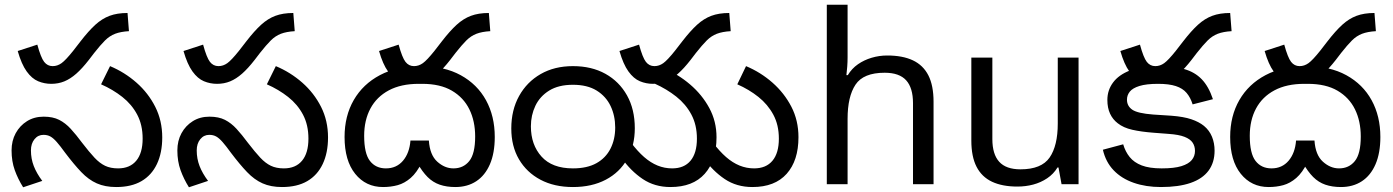

<svg xmlns="http://www.w3.org/2000/svg" viewBox="-20 -780 5900 813"><path d="M197 -425Q168 -425 141.5 -436Q115 -447 93 -477.5Q71 -508 55 -564L138 -591Q153 -536 167 -518Q181 -500 203 -500Q223 -500 240.5 -512.5Q258 -525 290 -565L321 -605Q355 -649 383.5 -675Q412 -701 444 -713Q476 -725 520 -725L526 -648Q491 -646 467.5 -637Q444 -628 424.5 -608.5Q405 -589 379 -556L356 -526Q328 -490 303 -468Q278 -446 252.5 -435.5Q227 -425 197 -425ZM472 12Q425 12 390 -3.5Q355 -19 324 -51.5Q293 -84 256 -133Q235 -162 220.5 -178.5Q206 -195 193.5 -202Q181 -209 164 -209Q141 -209 126 -190.5Q111 -172 111 -143Q111 -108 123 -77Q135 -46 159 -14L78 13Q56 -22 42.5 -59.5Q29 -97 29 -143Q29 -184 46.5 -216Q64 -248 94.5 -267Q125 -286 165 -286Q204 -286 230.5 -272.5Q257 -259 279.5 -234.5Q302 -210 328 -175Q358 -136 380 -112.5Q402 -89 425 -78Q448 -67 480 -67Q530 -67 557 -99.5Q584 -132 584 -193Q584 -251 561 -294.5Q538 -338 498 -369.5Q458 -401 408 -423L446 -500Q508 -474 558 -430Q608 -386 637.5 -327.5Q667 -269 667 -198Q667 -133 644.5 -85.5Q622 -38 579 -13Q536 12 472 12Z M899 -425Q870 -425 843.5 -436Q817 -447 795 -477.5Q773 -508 757 -564L840 -591Q855 -536 869 -518Q883 -500 905 -500Q925 -500 942.5 -512.5Q960 -525 992 -565L1023 -605Q1057 -649 1085.5 -675Q1114 -701 1146 -713Q1178 -725 1222 -725L1228 -648Q1193 -646 1169.5 -637Q1146 -628 1126.5 -608.5Q1107 -589 1081 -556L1058 -526Q1030 -490 1005 -468Q980 -446 954.5 -435.5Q929 -425 899 -425ZM1174 12Q1127 12 1092 -3.5Q1057 -19 1026 -51.5Q995 -84 958 -133Q937 -162 922.5 -178.5Q908 -195 895.5 -202Q883 -209 866 -209Q843 -209 828 -190.5Q813 -172 813 -143Q813 -108 825 -77Q837 -46 861 -14L780 13Q758 -22 744.5 -59.5Q731 -97 731 -143Q731 -184 748.5 -216Q766 -248 796.5 -267Q827 -286 867 -286Q906 -286 932.5 -272.5Q959 -259 981.5 -234.5Q1004 -210 1030 -175Q1060 -136 1082 -112.5Q1104 -89 1127 -78Q1150 -67 1182 -67Q1232 -67 1259 -99.5Q1286 -132 1286 -193Q1286 -251 1263 -294.5Q1240 -338 1200 -369.5Q1160 -401 1110 -423L1148 -500Q1210 -474 1260 -430Q1310 -386 1339.5 -327.5Q1369 -269 1369 -198Q1369 -133 1346.5 -85.5Q1324 -38 1281 -13Q1238 12 1174 12Z M1727 -425Q1698 -425 1671.5 -436Q1645 -447 1623 -477.5Q1601 -508 1585 -564L1668 -591Q1683 -536 1697 -518Q1711 -500 1733 -500Q1753 -500 1770.5 -512.5Q1788 -525 1820 -565L1851 -605Q1885 -649 1913.5 -675Q1942 -701 1974 -713Q2006 -725 2050 -725L2056 -648Q2021 -646 1997.5 -637Q1974 -628 1954.5 -608.5Q1935 -589 1909 -556L1886 -526Q1858 -490 1833 -468Q1808 -446 1782.5 -435.5Q1757 -425 1727 -425ZM1908 12Q1871 12 1842 2Q1813 -8 1790.5 -30.5Q1768 -53 1747 -90L1766 -92Q1745 -49 1719 -26.5Q1693 -4 1664 4Q1635 12 1602 12Q1529 12 1484 -44Q1439 -100 1439 -200Q1439 -289 1478 -356.5Q1517 -424 1589 -462Q1661 -500 1761 -500Q1861 -500 1931 -461.5Q2001 -423 2038 -355.5Q2075 -288 2075 -200Q2075 -132 2054.5 -84.5Q2034 -37 1996.5 -12.5Q1959 12 1908 12ZM1900 -67Q1942 -67 1967 -98Q1992 -129 1992 -202Q1992 -267 1967.5 -317Q1943 -367 1893.5 -396Q1844 -425 1768 -425H1753Q1678 -425 1626.5 -397.5Q1575 -370 1548.5 -320.5Q1522 -271 1522 -205Q1522 -130 1546.5 -98.5Q1571 -67 1614 -67Q1659 -67 1686.5 -99.5Q1714 -132 1718 -185H1796Q1800 -124 1831.5 -95.5Q1863 -67 1900 -67Z M2145 -236Q2145 -314 2178 -373.5Q2211 -433 2269.5 -466.5Q2328 -500 2406 -500Q2485 -500 2543.5 -467.5Q2602 -435 2635 -376Q2668 -317 2668 -237Q2668 -163 2636 -106.5Q2604 -50 2545 -19Q2486 12 2406 12Q2327 12 2268.5 -19Q2210 -50 2177.5 -105.5Q2145 -161 2145 -236ZM2228 -245Q2228 -167 2273 -117Q2318 -67 2406 -67Q2466 -67 2505.5 -89Q2545 -111 2565 -150.5Q2585 -190 2585 -240Q2585 -290 2565.5 -331Q2546 -372 2506.5 -396.5Q2467 -421 2406 -421Q2345 -421 2305.5 -396.5Q2266 -372 2247 -332Q2228 -292 2228 -245ZM2819 12Q2752 12 2701.5 -22Q2651 -56 2612 -111L2652 -176Q2680 -139 2707.5 -115Q2735 -91 2764.5 -79Q2794 -67 2826 -67Q2877 -67 2904 -99.5Q2931 -132 2931 -193Q2931 -251 2907.5 -295Q2884 -339 2843.5 -371Q2803 -403 2752 -426L2789 -492Q2851 -466 2902 -422.5Q2953 -379 2983.5 -322.5Q3014 -266 3014 -199Q3014 -100 2964 -44Q2914 12 2819 12ZM3166 12Q3099 12 3048.5 -22Q2998 -56 2959 -111L2999 -176Q3027 -139 3054.5 -115Q3082 -91 3111.5 -79Q3141 -67 3173 -67Q3224 -67 3251 -99.5Q3278 -132 3278 -193Q3278 -251 3254.5 -294.5Q3231 -338 3191.5 -369.5Q3152 -401 3102 -423L3139 -500Q3201 -474 3251 -430Q3301 -386 3331 -328Q3361 -270 3361 -199Q3361 -100 3311 -44Q3261 12 3166 12ZM2745 -425Q2716 -425 2689.5 -436Q2663 -447 2641 -477.5Q2619 -508 2603 -564L2686 -591Q2701 -536 2715 -518Q2729 -500 2751 -500Q2771 -500 2788.5 -512.5Q2806 -525 2838 -565L2869 -605Q2903 -649 2931.5 -675Q2960 -701 2992 -713Q3024 -725 3068 -725L3074 -648Q3039 -646 3015.5 -637Q2992 -628 2972.5 -608.5Q2953 -589 2927 -556L2904 -526Q2876 -490 2851 -468Q2826 -446 2800.5 -435.5Q2775 -425 2745 -425Z M3569 -537Q3569 -518 3567.5 -498Q3566 -478 3564 -462H3570Q3587 -490 3613 -508Q3639 -526 3671 -535.5Q3703 -545 3737 -545Q3802 -545 3845.5 -524.5Q3889 -504 3911 -461Q3933 -418 3933 -349V0H3846V-343Q3846 -408 3817 -440Q3788 -472 3726 -472Q3636 -472 3602.5 -421.5Q3569 -371 3569 -277V0H3481V-760H3569Z M4547 -536V0H4475L4462 -71H4458Q4441 -43 4414 -25Q4387 -7 4355 1.5Q4323 10 4288 10Q4224 10 4180.5 -10.5Q4137 -31 4115 -74Q4093 -117 4093 -185V-536H4182V-191Q4182 -127 4211 -95Q4240 -63 4301 -63Q4390 -63 4424.5 -113Q4459 -163 4459 -257V-536Z M4866 -425Q4837 -425 4810.5 -436Q4784 -447 4762 -477.5Q4740 -508 4724 -564L4807 -591Q4822 -536 4836 -518Q4850 -500 4872 -500Q4892 -500 4909.5 -512.5Q4927 -525 4959 -565L4990 -605Q5024 -649 5052.5 -675Q5081 -701 5113 -713Q5145 -725 5189 -725L5195 -648Q5160 -646 5136.5 -637Q5113 -628 5093.5 -608.5Q5074 -589 5048 -556L5025 -526Q4997 -490 4972 -468Q4947 -446 4921.5 -435.5Q4896 -425 4866 -425ZM4896 12Q4832 12 4780.5 -6Q4729 -24 4695.5 -59Q4662 -94 4650 -146L4736 -169Q4745 -138 4763.5 -115Q4782 -92 4814.5 -79.5Q4847 -67 4899 -67Q4952 -67 4982.5 -76.5Q5013 -86 5026.5 -102.5Q5040 -119 5040 -141Q5040 -161 5030 -176Q5020 -191 4996 -200.5Q4972 -210 4929 -213L4864 -218Q4812 -222 4774.5 -230.5Q4737 -239 4713 -258Q4692 -274 4680.5 -298.5Q4669 -323 4669 -357Q4669 -398 4693 -430.5Q4717 -463 4764.5 -481.5Q4812 -500 4884 -500Q4950 -500 4994.5 -487.5Q5039 -475 5068.5 -444.5Q5098 -414 5116 -360L5030 -338Q5021 -367 5004.5 -386.5Q4988 -406 4959 -415.5Q4930 -425 4884 -425Q4834 -425 4805 -416Q4776 -407 4764 -392Q4752 -377 4752 -358Q4752 -331 4774.5 -315.5Q4797 -300 4863 -295L4940 -290Q4992 -286 5024.5 -275Q5057 -264 5078 -247Q5101 -228 5112 -201Q5123 -174 5123 -142Q5123 -92 5097.5 -57.5Q5072 -23 5021.5 -5.5Q4971 12 4896 12Z M5477 -425Q5448 -425 5421.5 -436Q5395 -447 5373 -477.5Q5351 -508 5335 -564L5418 -591Q5433 -536 5447 -518Q5461 -500 5483 -500Q5503 -500 5520.5 -512.5Q5538 -525 5570 -565L5601 -605Q5635 -649 5663.5 -675Q5692 -701 5724 -713Q5756 -725 5800 -725L5806 -648Q5771 -646 5747.5 -637Q5724 -628 5704.5 -608.5Q5685 -589 5659 -556L5636 -526Q5608 -490 5583 -468Q5558 -446 5532.5 -435.5Q5507 -425 5477 -425ZM5658 12Q5621 12 5592 2Q5563 -8 5540.5 -30.5Q5518 -53 5497 -90L5516 -92Q5495 -49 5469 -26.5Q5443 -4 5414 4Q5385 12 5352 12Q5279 12 5234 -44Q5189 -100 5189 -200Q5189 -289 5228 -356.5Q5267 -424 5339 -462Q5411 -500 5511 -500Q5611 -500 5681 -461.5Q5751 -423 5788 -355.5Q5825 -288 5825 -200Q5825 -132 5804.5 -84.5Q5784 -37 5746.5 -12.5Q5709 12 5658 12ZM5650 -67Q5692 -67 5717 -98Q5742 -129 5742 -202Q5742 -267 5717.5 -317Q5693 -367 5643.5 -396Q5594 -425 5518 -425H5503Q5428 -425 5376.5 -397.5Q5325 -370 5298.5 -320.5Q5272 -271 5272 -205Q5272 -130 5296.5 -98.5Q5321 -67 5364 -67Q5409 -67 5436.5 -99.5Q5464 -132 5468 -185H5546Q5550 -124 5581.5 -95.5Q5613 -67 5650 -67Z"/></svg>

Font: hexltelugu05
Style: Book
Weight: 400
Designer: Jelle Bosma - Monotype Design Team
Foundry: Monotype Imaging Inc.
Version: Version 2.003